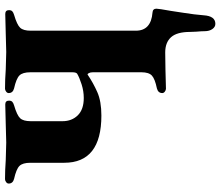

<svg xmlns="http://www.w3.org/2000/svg" viewBox="-78 -618 900 785"><g transform="rotate(-90 372.5 -225.0)"><path d="M638 162Q638 149 636 127L635 102Q635 48 613.5 24Q592 0 551 0L480 1Q426 3 403 3Q397 3 391 -1.5Q385 -6 385 -12Q385 -29 404 -34Q443 -42 456.5 -54.5Q470 -67 470 -97V-296Q470 -306 466.5 -312.5Q463 -319 460 -317Q426 -294 388.5 -277.5Q351 -261 293 -261Q100 -261 100 -413V-551Q100 -583 87 -596Q74 -609 34 -618Q15 -623 15 -640Q15 -646 21 -650.5Q27 -655 33 -655Q70 -655 111 -652Q165 -650 183 -650Q202 -650 258 -652Q316 -654 338 -654Q354 -654 354 -639Q354 -630 349.5 -625.5Q345 -621 335 -618Q294 -606 282 -593Q270 -580 270 -550V-420Q270 -382 294 -357.5Q318 -333 365 -333Q393 -333 421 -342Q449 -351 464 -360Q470 -364 470 -380V-551Q470 -583 457 -596Q444 -609 404 -618Q385 -623 385 -640Q385 -646 391 -650.5Q397 -655 403 -655Q441 -655 481 -652Q535 -650 553 -650Q572 -650 628 -652Q686 -654 708 -654Q724 -654 724 -639Q724 -630 719.5 -625.5Q715 -621 705 -618Q664 -606 652 -593Q640 -580 640 -550V-120Q640 -58 714 -52Q730 -51 730 -36Q730 -27 721 23Q720 32 713 75.5Q706 119 703 157Q700 205 668 205Q655 205 646.5 192.5Q638 180 638 162Z"/></g></svg>

Font: EB Garamond ExtraBold
Style: Regular
Weight: 800
Designer: Georg Duffner and Octavio Pardo
Foundry: Georg Duffner
Version: Version 1.000